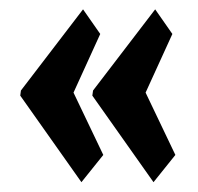

<svg xmlns="http://www.w3.org/2000/svg" viewBox="-20 -419 415 403"><path d="M22.5 -218.3 150.9 -36.6 196.8 -93.8 134.3 -224.6 190.4 -347.7 154.3 -399.4 23.9 -229ZM173.8 -218.3 302.2 -36.6 348.1 -93.8 285.6 -224.6 341.8 -347.7 305.7 -399.4 175.3 -229Z"/></svg>

Font: Neuton ExtraBold
Style: Regular
Weight: 800
Designer: Brian M Zick
Foundry: Brian M Zick
Version: Version 1.560